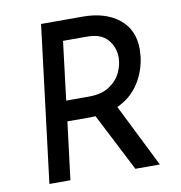

<svg xmlns="http://www.w3.org/2000/svg" viewBox="-81 -798 822 873"><g transform="rotate(-10 330.0 -361.5)"><path d="M442 -291 587 0H474L337 -267Q329 -266 313 -266H207L174 0H77L166 -723H358Q462 -723 525 -673Q588 -623 588 -532Q588 -521 586 -499Q578 -432 542 -376Q506 -320 442 -291ZM323 -360Q382 -360 418.5 -384.5Q455 -409 471 -444Q487 -479 487 -512Q487 -560 456.5 -595Q426 -630 363 -630H251L218 -360Z"/></g></svg>

Font: Josefin Sans
Style: Italic
Weight: 400
Italic angle: -7°
Designer: Santiago Orozco
Foundry: Typemade
Version: Version 2.000